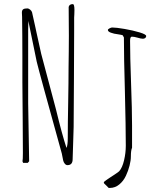

<svg xmlns="http://www.w3.org/2000/svg" viewBox="-20 -799 782 942"><path d="M160.2 -496.1Q172.9 -442.9 283.2 -45.9L286.1 -31.2Q289.1 -14.6 290 -11.7Q292 -2.9 297.9 4.2Q303.7 11.2 311 11.2Q336.4 11.2 336.4 -18.1Q336.4 -37.6 338.9 -97.2Q341.3 -156.7 341.3 -175.8Q341.3 -254.9 342.8 -411.6L343.8 -648.9V-712.9L344.7 -729Q345.2 -737.3 345.2 -749.5Q345.2 -778.8 337.4 -778.8Q320.3 -778.8 316.9 -765.1L317.9 -624Q317.9 -581.1 317.4 -546.9L316.4 -469.2Q316.4 -398.4 314.5 -295.4Q312.5 -191.9 312.5 -121.1Q312.5 -86.4 306.2 -73.2Q284.7 -138.2 254.4 -263.2Q185.1 -522 182.1 -535.2Q173.8 -570.8 158.7 -641.1L153.8 -664.1Q139.6 -728.5 137.2 -738.8Q135.3 -745.6 127.9 -751.7Q120.6 -757.8 114.3 -757.8Q100.1 -757.8 93.8 -753.4Q87.4 -749 87.4 -736.8Q87.4 -731 87.9 -726.6Q88.4 -721.7 88.4 -715.8L89.4 -621.6Q89.8 -579.6 89.8 -526.9V-396Q89.8 -337.9 91.3 -222.2L92.3 -47.9Q92.3 -15.1 90.3 -7.8L93.3 0H116.2L123 -7.8Q123 -45.4 120.6 -150.4Q118.2 -255.4 118.2 -293V-654.8Q118.2 -683.6 119.1 -696.3Q154.8 -519.5 160.2 -496.1ZM489.7 98.1 490.2 100.1 513.2 123H520Q543.9 123 564.7 106.4Q585.4 89.8 597.7 63.5Q609.4 38.6 615.7 13.4Q622.1 -11.7 622.1 -32.2Q622.1 -61 627.9 -74.2V-184.1Q627.9 -259.3 623 -391.1Q618.2 -522.9 618.2 -599.1Q618.2 -619.1 627 -619.1Q637.7 -619.1 654.3 -614.3Q671.9 -608.9 681.2 -608.9Q687.5 -608.9 692.4 -612.5Q697.3 -616.2 697.3 -622.1Q697.3 -630.4 664.8 -640.1Q632.3 -649.9 591.1 -657Q549.8 -664.1 530.3 -664.1Q525.4 -664.1 517.3 -659.9Q509.3 -655.8 509.3 -651.9Q509.3 -644 523.9 -638.7Q539.6 -632.8 558.1 -630.9Q578.1 -627.9 582 -626L587.9 -615.2Q587.9 -518.6 592.8 -349.6Q597.2 -172.4 597.2 -84Q597.2 -48.3 588.6 -12.2Q580.1 23.9 564.9 41Q562 44.4 542 57.6L519.5 72.3L505.9 81.5Q489.3 92.3 489.3 96.2Z"/></svg>

Font: Amatica SC
Style: Regular
Weight: 400
Version: Version 2.000